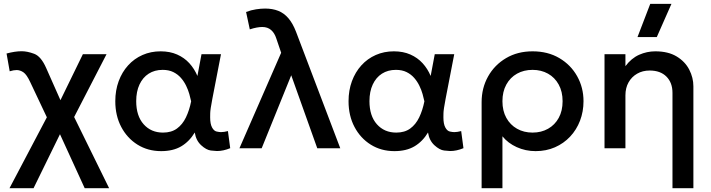

<svg xmlns="http://www.w3.org/2000/svg" viewBox="-20 -780 3739 1010"><path d="M30 210 226.5 -163 139.5 -347Q120.5 -388 103 -399.8Q85.5 -411.5 67.5 -411.5Q51.5 -411.5 31 -405L14.5 -498.5Q59 -510.5 94 -510.5Q123.5 -510.5 159.8 -497Q196 -483.5 223 -422L298 -253L416 -495H540.5L370 -164.5L554 210H425.5L295.5 -74L156.5 210Z M828 15Q758 15 703.5 -19Q649 -53 617.8 -112.2Q586.5 -171.5 586.5 -247.5Q586.5 -304.5 604.2 -352.8Q622 -401 654 -436.2Q686 -471.5 729.8 -490.8Q773.5 -510 825 -510Q874 -510 911.8 -493.2Q949.5 -476.5 976 -447.5Q1002.5 -418.5 1018.5 -380.5L1040 -495H1142.5L1097 -260Q1086 -203 1085.8 -183.8Q1085.5 -164.5 1085.5 -162.5Q1085.5 -128 1095.5 -109.5Q1105.5 -91 1119.8 -88Q1134 -85 1142.5 -85Q1158.5 -85 1179 -90.5L1191 -0.5Q1154.5 14.5 1121.5 14.5Q1113.5 14.5 1089.5 11.8Q1065.5 9 1038.2 -16Q1011 -41 1004.5 -83Q976 -35.5 933.2 -10.2Q890.5 15 828 15ZM837.5 -82.5Q881.5 -82.5 910.8 -103.8Q940 -125 958 -162.2Q976 -199.5 985.5 -247Q982 -263.5 976 -285Q970 -306.5 959.2 -328.8Q948.5 -351 932 -370Q915.5 -389 891.8 -400.8Q868 -412.5 835.5 -412.5Q793.5 -412.5 762.2 -392.5Q731 -372.5 713.8 -335.5Q696.5 -298.5 696.5 -248Q696.5 -170.5 735.5 -126.5Q774.5 -82.5 837.5 -82.5Z M1239.5 0 1459 -502.5 1433.5 -577.5Q1424.5 -606 1406.2 -622Q1388 -638 1359.5 -638Q1347 -638 1330.2 -635Q1313.5 -632 1294 -625.5L1274.5 -717Q1300.5 -727 1326.8 -731Q1353 -735 1374.5 -735Q1413.5 -735 1443.8 -723Q1474 -711 1497 -684.2Q1520 -657.5 1537 -613.5L1770 0H1649L1512 -384L1356.5 0Z M2055 15Q1985 15 1930.5 -19Q1876 -53 1844.8 -112.2Q1813.5 -171.5 1813.5 -247.5Q1813.5 -304.5 1831.2 -352.8Q1849 -401 1881 -436.2Q1913 -471.5 1956.8 -490.8Q2000.5 -510 2052 -510Q2101 -510 2138.8 -493.2Q2176.5 -476.5 2203 -447.5Q2229.5 -418.5 2245.5 -380.5L2267 -495H2369.5L2324 -260Q2313 -203 2312.8 -183.8Q2312.5 -164.5 2312.5 -162.5Q2312.5 -128 2322.5 -109.5Q2332.5 -91 2346.8 -88Q2361 -85 2369.5 -85Q2385.5 -85 2406 -90.5L2418 -0.5Q2381.5 14.5 2348.5 14.5Q2340.5 14.5 2316.5 11.8Q2292.5 9 2265.2 -16Q2238 -41 2231.5 -83Q2203 -35.5 2160.2 -10.2Q2117.5 15 2055 15ZM2064.5 -82.5Q2108.5 -82.5 2137.8 -103.8Q2167 -125 2185 -162.2Q2203 -199.5 2212.5 -247Q2209 -263.5 2203 -285Q2197 -306.5 2186.2 -328.8Q2175.5 -351 2159 -370Q2142.5 -389 2118.8 -400.8Q2095 -412.5 2062.5 -412.5Q2020.5 -412.5 1989.2 -392.5Q1958 -372.5 1940.8 -335.5Q1923.5 -298.5 1923.5 -248Q1923.5 -170.5 1962.5 -126.5Q2001.5 -82.5 2064.5 -82.5Z M2513.5 210V-242.5Q2513.5 -317 2547.5 -377.8Q2581.5 -438.5 2642 -474.2Q2702.5 -510 2781.5 -510Q2862 -510 2922.2 -474.5Q2982.5 -439 3016 -379.2Q3049.5 -319.5 3049.5 -247.5Q3049.5 -193 3031.2 -145.2Q3013 -97.5 2979.2 -61.5Q2945.5 -25.5 2899.2 -5.2Q2853 15 2797.5 15Q2744.5 15 2698.2 -6Q2652 -27 2623 -63V210ZM2781.5 -82.5Q2827.5 -82.5 2863.2 -102.8Q2899 -123 2919.2 -160Q2939.5 -197 2939.5 -247.5Q2939.5 -298 2919 -335.2Q2898.5 -372.5 2862.8 -392.5Q2827 -412.5 2781.5 -412.5Q2735.5 -412.5 2699.8 -392.5Q2664 -372.5 2643.5 -335.2Q2623 -298 2623 -247.5Q2623 -197 2643.5 -160Q2664 -123 2699.8 -102.8Q2735.5 -82.5 2781.5 -82.5Z M3517.5 210V-292Q3517.5 -345 3485.8 -377Q3454 -409 3397.5 -409Q3360.5 -409 3331.8 -392.5Q3303 -376 3286.5 -346.8Q3270 -317.5 3270 -278.5V0H3160V-495H3270V-432Q3301 -473.5 3342 -491.8Q3383 -510 3427 -510Q3495 -510 3539.5 -483Q3584 -456 3605.8 -413.5Q3627.5 -371 3627.5 -326V210ZM3333.5 -585 3400.5 -759.5H3512L3435 -585Z"/></svg>

Font: Geologica EX
Style: Regular
Weight: 400
Designer: Sindre Bremnes, Frode Helland
Foundry: Monokrom Skriftforlag AS
Version: Version 1.010;gftools[0.9.28]